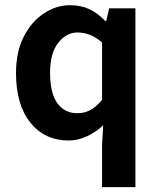

<svg xmlns="http://www.w3.org/2000/svg" viewBox="-20 -541 624 756"><path d="M381.8 195.8V33.2L386.2 -47.9Q359.9 -22 323.7 -4.9Q287.6 12.2 250.5 12.2Q156.2 12.2 99.6 -58.1Q43 -128.4 43 -253.9Q43 -336.9 73.5 -396.5Q104 -456.1 152.8 -488.3Q201.7 -520.5 255.9 -520.5Q298.3 -520.5 331.1 -505.4Q363.8 -490.2 394.5 -458.5H398.4L409.7 -508.3H513.2V195.8ZM284.7 -95.2Q312 -95.2 335.2 -107.4Q358.4 -119.6 381.8 -147.5V-373.5Q357.9 -395 333.3 -404.1Q308.6 -413.1 285.2 -413.1Q241.2 -413.1 209.2 -372.3Q177.2 -331.5 177.2 -254.4Q177.2 -174.8 205.6 -135Q233.9 -95.2 284.7 -95.2Z"/></svg>

Font: Akatab ExtraBold
Style: Regular
Weight: 800
Designer: SIL International
Foundry: SIL International
Version: Version 3.000